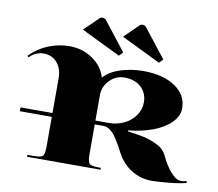

<svg xmlns="http://www.w3.org/2000/svg" viewBox="-76 -767 983 866"><g transform="rotate(10 415.0 -334.0)"><path d="M431.4 -608.4 494.3 -670Q501.3 -677 509.6 -677Q520.1 -677 527.5 -667.4L628.1 -538.9L611.5 -521ZM247.8 -608.4 310.8 -670Q317.7 -677 326 -677Q336.5 -677 344 -667.4L444.5 -538.9L427.9 -521ZM177.9 -61.2V-196.7H31.5V-214.2H177.9V-373.3Q177.9 -417.4 154.5 -444.5Q131.1 -471.6 92.7 -471.6Q56.4 -471.6 28 -443.2L21.9 -449.3Q59.9 -487.3 106.4 -505.9Q153 -524.5 201.9 -524.5Q262.2 -524.5 308.8 -492.1Q355.3 -459.8 369.3 -410Q395.1 -439.7 444.1 -455.9Q493 -472 549.4 -472Q639.9 -472 695.1 -434.9Q750.4 -397.7 750.4 -336.5Q750.4 -301.1 720.3 -270.8Q690.1 -240.4 639.6 -221.4Q589.2 -202.4 528 -196.7V-191.4Q547.2 -189.2 559.9 -187.3Q572.6 -185.3 593.8 -181.4Q614.9 -177.4 630.2 -171.8Q645.5 -166.1 662.4 -158.2Q679.2 -150.3 691.2 -138.3Q703.2 -126.3 709.8 -111.9Q729.5 -69.5 754.4 -41.3Q779.3 -13.1 802 -13.1Q811.2 -13.1 826.9 -17L829.1 -8.7Q801.1 -0.9 750.2 4.2Q699.3 9.2 671.3 9.2Q619.8 9.2 577.4 -17.5Q535 -44.1 510.1 -91.8Q499.6 -111.5 493 -123.5Q486.5 -135.5 476.2 -151.2Q465.9 -167 457.4 -175.5Q448.9 -184 438.2 -190.3Q427.4 -196.7 416.5 -196.7H374.6V-61.2Q374.6 -25.8 383.1 -17.3Q391.6 -8.7 427 -8.7H435.8V0H99.2V-8.7H125.4Q161.3 -8.7 169.6 -17Q177.9 -25.3 177.9 -61.2ZM374.6 -214.2H435.8Q473.8 -214.2 505.9 -229.9Q538 -245.6 556.8 -272.9Q575.6 -300.3 575.6 -332.2Q575.6 -375.4 546.8 -401.9Q517.9 -428.3 470.7 -428.3Q433.1 -428.3 405.6 -402.1Q378.1 -375.9 374.6 -337.4Z"/></g></svg>

Font: Wabroye
Style: Medium
Weight: 500
Designer: gluk
Foundry: gluk
Version: Version 0.14